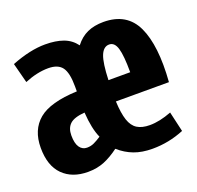

<svg xmlns="http://www.w3.org/2000/svg" viewBox="-112 -545 664 648"><g transform="rotate(-20 220.5 -220.5)"><path d="M212.9 -34.2Q185.5 -13.7 159.2 -2.9Q132.8 7.8 100.6 7.8Q43.9 7.8 10.7 -25.4Q-22.5 -58.6 -22.5 -123Q-22.5 -187.5 19 -222.2Q60.5 -256.8 157.2 -260.7V-278.3Q157.2 -327.1 142.6 -347.2Q127.9 -367.2 92.8 -367.2Q52.7 -367.2 7.8 -348.6L-10.7 -419.9Q56.6 -446.3 110.4 -446.3Q148.4 -446.3 175.3 -436.5Q202.1 -426.8 219.7 -403.3Q238.3 -427.7 263.2 -439Q288.1 -450.2 321.3 -450.2Q405.3 -450.2 437.5 -381.3Q469.7 -312.5 460 -183.6H269.5Q271.5 -140.6 279.8 -115.7Q288.1 -90.8 305.2 -80.1Q322.3 -69.3 350.6 -69.3Q385.7 -69.3 428.7 -85.9L445.3 -13.7Q390.6 8.8 332 8.8Q293.9 8.8 265.6 -2Q237.3 -12.7 212.9 -34.2ZM176.8 -90.8Q161.1 -125 157.2 -184.6Q119.1 -181.6 104 -167.5Q88.9 -153.3 88.9 -127Q88.9 -98.6 98.6 -84.5Q108.4 -70.3 125 -70.3Q138.7 -70.3 150.4 -75.7Q162.1 -81.1 176.8 -90.8ZM313.5 -372.1Q293 -372.1 282.7 -346.2Q272.5 -320.3 270.5 -259.8H348.6Q348.6 -319.3 340.8 -345.7Q333 -372.1 313.5 -372.1Z"/></g></svg>

Font: Sudo Var
Style: Regular
Weight: 400
Monospace: yes
Designer: Jens Kutilek
Foundry: Jens Kutilek
Version: Version 0.065;FEAKit 1.0